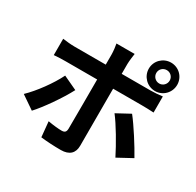

<svg xmlns="http://www.w3.org/2000/svg" viewBox="-191 -1080 1382 1354"><g transform="rotate(30 500.0 -403.5)"><path d="M830 -804C860 -804 884 -780 884 -750C884 -720 860 -695 830 -695C799 -695 775 -720 775 -750C775 -780 799 -804 830 -804ZM830 -634C894 -634 945 -686 945 -750C945 -814 894 -865 830 -865C766 -865 714 -814 714 -750C714 -686 766 -634 830 -634ZM228 -412C187 -328 107 -218 40 -154L148 -80C203 -139 295 -270 341 -359ZM801 -501C828 -501 867 -500 898 -498V-629C872 -625 828 -622 800 -622H567V-702C567 -727 574 -775 576 -789H428C432 -772 437 -728 437 -702V-622H183C152 -622 116 -626 86 -630V-497C114 -500 153 -501 183 -501H437V-500C437 -453 437 -136 436 -99C435 -73 425 -63 399 -63C375 -63 331 -67 288 -75L300 49C351 55 409 58 463 58C534 58 567 22 567 -36V-501ZM662 -356C710 -295 781 -174 824 -88L942 -152C902 -225 822 -351 771 -415Z"/></g></svg>

Font: Noto Sans Mono CJK JP Bold
Style: Regular
Weight: 700
Designer: Ryoko NISHIZUKA (kana & ideographs); Paul D. Hunt (Latin, Greek & Cyrillic); Wenlong ZHANG (bopomofo); Sandoll Communica
Foundry: Adobe Systems Incorporated
Version: Version 1.004;PS 1.004;hotconv 1.0.82;makeotf.lib2.5.63406